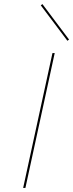

<svg xmlns="http://www.w3.org/2000/svg" viewBox="-20 -917 357 937"><path d="M236 -658H247L104 0H93ZM179 -891 187 -897 317 -724 309 -718Z"/></svg>

Font: Ysabeau Hairline
Style: Italic
Weight: 100
Italic angle: -12°
Designer: Christian Thalmann (Catharsis Fonts)
Version: Version 0.003